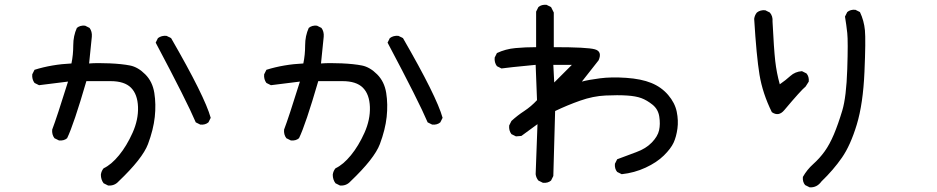

<svg xmlns="http://www.w3.org/2000/svg" viewBox="-20 -761 4040 828"><path d="M446.3 39.1 426.8 29.3Q415 13.7 415 -7.8Q417 -23.4 426.8 -35.2Q460 -50.8 493.2 -91.3Q526.4 -131.8 551.8 -188.5Q577.1 -245.1 575.2 -299.8Q573.2 -354.5 544.9 -382.8Q516.6 -411.1 457 -411.1Q397.5 -411.1 352.5 -411.1Q297.9 -223.6 269.5 -165Q255.9 -153.3 234.4 -155.3L214.8 -165Q203.1 -180.7 205.1 -202.1Q224.6 -252.9 273.4 -409.2L148.4 -393.6L128.9 -403.3Q117.2 -418.9 119.1 -440.4L128.9 -460Q166 -471.7 206.1 -478.5Q246.1 -485.4 288.1 -487.3Q295.9 -524.4 295.9 -565.4Q295.9 -606.4 311.5 -640.6Q325.2 -652.3 346.7 -650.4L366.2 -640.6Q377.9 -625 376 -602.5L364.3 -487.3Q399.4 -490.2 453.1 -487.8Q506.8 -485.4 541 -478.5Q575.2 -471.7 606.4 -440.4Q637.7 -409.2 645.5 -360.4Q653.3 -311.5 647.5 -256.8Q641.6 -202.1 618.2 -139.6Q594.7 -77.1 491.2 21.5Q473.6 41 446.3 39.1ZM843.8 -223.6 824.2 -233.4Q787.1 -321.3 651.4 -577.1L661.1 -596.7Q676.8 -608.4 698.2 -606.4L717.8 -596.7Q863.3 -344.7 888.7 -252.9L878.9 -233.4Q865.2 -221.7 843.8 -223.6Z M1446.3 39.1 1426.8 29.3Q1415 13.7 1415 -7.8Q1417 -23.4 1426.8 -35.2Q1460 -50.8 1493.2 -91.3Q1526.4 -131.8 1551.8 -188.5Q1577.1 -245.1 1575.2 -299.8Q1573.2 -354.5 1544.9 -382.8Q1516.6 -411.1 1457 -411.1Q1397.5 -411.1 1352.5 -411.1Q1297.9 -223.6 1269.5 -165Q1255.9 -153.3 1234.4 -155.3L1214.8 -165Q1203.1 -180.7 1205.1 -202.1Q1224.6 -252.9 1273.4 -409.2L1148.4 -393.6L1128.9 -403.3Q1117.2 -418.9 1119.1 -440.4L1128.9 -460Q1166 -471.7 1206.1 -478.5Q1246.1 -485.4 1288.1 -487.3Q1295.9 -524.4 1295.9 -565.4Q1295.9 -606.4 1311.5 -640.6Q1325.2 -652.3 1346.7 -650.4L1366.2 -640.6Q1377.9 -625 1376 -602.5L1364.3 -487.3Q1399.4 -490.2 1453.1 -487.8Q1506.8 -485.4 1541 -478.5Q1575.2 -471.7 1606.4 -440.4Q1637.7 -409.2 1645.5 -360.4Q1653.3 -311.5 1647.5 -256.8Q1641.6 -202.1 1618.2 -139.6Q1594.7 -77.1 1491.2 21.5Q1473.6 41 1446.3 39.1ZM1843.8 -223.6 1824.2 -233.4Q1787.1 -321.3 1651.4 -577.1L1661.1 -596.7Q1676.8 -608.4 1698.2 -606.4L1717.8 -596.7Q1863.3 -344.7 1888.7 -252.9L1878.9 -233.4Q1865.2 -221.7 1843.8 -223.6Z M2321.3 27.3 2301.8 17.6Q2292 5.9 2290 -9.8L2297.9 -225.6L2228.5 -174.8L2205.1 -172.9L2185.5 -182.6Q2173.8 -198.2 2175.8 -219.7L2185.5 -239.3Q2210.9 -262.7 2240.7 -282.2Q2270.5 -301.8 2295.9 -329.1L2290 -481.4Q2168 -469.7 2142.6 -465.8L2123 -475.6Q2111.3 -491.2 2113.3 -512.7L2123 -532.2Q2160.2 -549.8 2203.1 -553.7Q2246.1 -557.6 2292 -557.6V-710.9L2301.8 -730.5Q2315.4 -742.2 2336.9 -740.2L2356.4 -730.5L2368.2 -707V-557.6Q2512.7 -557.6 2545.4 -548.3Q2578.1 -539.1 2561.5 -501L2489.3 -409.2Q2518.6 -417 2567.4 -423.3Q2616.2 -429.7 2680.7 -425.3Q2745.1 -420.9 2788.6 -403.3Q2832 -385.7 2861.3 -351.6Q2890.6 -317.4 2898.4 -279.3Q2906.2 -241.2 2901.4 -206.1Q2896.5 -170.9 2884.8 -145.5Q2873 -120.1 2842.8 -90.3Q2812.5 -60.5 2764.2 -38.1Q2715.8 -15.6 2661.1 -9.8L2641.6 -19.5Q2629.9 -33.2 2631.8 -54.7L2641.6 -74.2Q2682.6 -89.8 2724.1 -105Q2765.6 -120.1 2791 -146.5Q2816.4 -172.9 2822.3 -199.2Q2828.1 -225.6 2823.2 -257.8Q2818.4 -290 2793.9 -309.6Q2769.5 -329.1 2745.6 -337.9Q2721.7 -346.7 2683.1 -349.1Q2644.5 -351.6 2591.3 -349.1Q2538.1 -346.7 2482.4 -327.1Q2426.8 -307.6 2374 -282.2L2366.2 -2L2356.4 17.6Q2342.8 29.3 2321.3 27.3ZM2446.3 -481.4H2366.2L2370.1 -405.3Z M3471.7 46.9 3452.1 37.1Q3440.4 23.4 3442.4 2Q3460 -29.3 3487.3 -53.7Q3514.6 -78.1 3536.1 -107.9Q3557.6 -137.7 3576.2 -181.6Q3594.7 -225.6 3612.3 -284.2Q3629.9 -342.8 3633.8 -462.9Q3637.7 -583 3633.8 -618.7Q3629.9 -654.3 3624 -689.5L3633.8 -709Q3647.5 -720.7 3668.9 -718.8L3688.5 -709Q3706.1 -671.9 3710 -630.4Q3713.9 -588.9 3708 -451.2Q3702.1 -313.5 3674.8 -223.6Q3647.5 -133.8 3610.8 -81.1Q3574.2 -28.3 3522.5 21.5Q3502.9 48.8 3471.7 46.9ZM3308.6 -277.3Q3268.6 -358.4 3255.4 -438.5Q3242.2 -518.6 3232.4 -679.7Q3234.4 -695.3 3244.1 -707Q3258.8 -718.8 3280.3 -716.8L3299.8 -707Q3313.5 -691.4 3311.5 -668Q3317.4 -549.8 3323.2 -498Q3329.1 -446.3 3342.8 -397.5Q3368.2 -415 3388.7 -433.6Q3409.2 -452.1 3438.5 -454.1L3458 -444.3Q3469.7 -430.7 3467.8 -409.2L3454.1 -387.7Q3434.6 -372.1 3362.3 -286.1Q3337.9 -256.8 3308.6 -277.3Z"/></svg>

Font: NaikaiFont
Style: Regular-Lite
Weight: 400
Version: Version 1.67